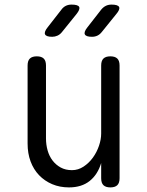

<svg xmlns="http://www.w3.org/2000/svg" viewBox="-20 -805 640 835"><path d="M420 -224V-520Q420 -541 430 -550.5Q440 -560 460 -560Q480 -560 490 -550.5Q500 -541 500 -520V-30Q500 -9 490 0.5Q480 10 460 10Q440 10 430 0.5Q420 -9 420 -30V-96Q405 -46 370 -18Q335 10 280 10Q240 10 207 -4Q174 -18 150 -43Q126 -68 113 -103Q100 -138 100 -181V-520Q100 -541 110 -550.5Q120 -560 140 -560Q160 -560 170 -550.5Q180 -541 180 -520V-203Q180 -176 187 -151Q194 -126 208.5 -107Q223 -88 244 -76.5Q265 -65 293 -65Q320 -65 343.5 -80.5Q367 -96 384 -119.5Q401 -143 410.5 -171Q420 -199 420 -224ZM380 -645Q354 -645 349 -655.5Q344 -666 360 -686L420 -763Q429 -774 440 -779.5Q451 -785 465 -785Q493 -785 498 -774.5Q503 -764 485 -743L422 -665Q414 -655 403.5 -650Q393 -645 380 -645ZM207 -645Q181 -645 176 -655.5Q171 -666 187 -686L247 -763Q255 -774 266 -779.5Q277 -785 291 -785Q320 -785 324.5 -774.5Q329 -764 312 -743L249 -665Q241 -655 230 -650Q219 -645 207 -645Z"/></svg>

Font: Maple Mono Normal NL Light
Style: Regular
Weight: 300
Monospace: yes
Designer: subframe7536
Version: Version 7.000